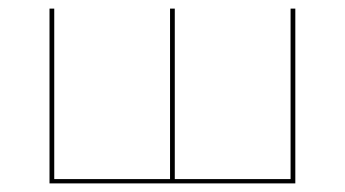

<svg xmlns="http://www.w3.org/2000/svg" viewBox="-20 -426 801 446"><path d="M655 -406H666V0H95V-406H106V-10H375V-406H386V-10H655Z"/></svg>

Font: EauTest Hairline
Style: Regular
Weight: 250
Designer: Christian Thalmann (Catharsis Fonts)
Version: Version 0.001;PS 000.001;hotconv 1.0.88;makeotf.lib2.5.64775